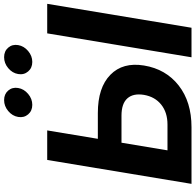

<svg xmlns="http://www.w3.org/2000/svg" viewBox="-29 -956 985 968"><g transform="rotate(-90 464.0 -472.5)"><path d="M247.6 -472.2H377.9Q505.9 -472.2 570.3 -409.2Q634.8 -346.2 617.2 -239.3Q599.1 -129.4 516.6 -64.7Q434.1 0 306.2 0H20.5L141.1 -727.5H290ZM228 -353 189.5 -121.1H319.8Q380.4 -121.1 419.9 -152.6Q459.5 -184.1 469.2 -239.7Q478 -293.5 451.7 -323.2Q425.3 -353 364.3 -353ZM928.2 -727.5 807.6 0H658.7L779.3 -727.5ZM418.9 -802.7Q388.7 -802.7 370.8 -823.7Q353 -844.7 357.9 -874Q362.8 -903.3 387.7 -924.1Q412.6 -944.8 442.9 -944.8Q473.1 -944.8 491 -924.1Q508.8 -903.3 503.9 -874Q499 -844.7 474.1 -823.7Q449.2 -802.7 418.9 -802.7ZM635.3 -802.7Q605 -802.7 587.2 -823.7Q569.3 -844.7 574.2 -874Q579.1 -903.3 604 -924.1Q628.9 -944.8 659.2 -944.8Q689.5 -944.8 707.3 -924.1Q725.1 -903.3 720.2 -874Q715.3 -844.7 690.4 -823.7Q665.5 -802.7 635.3 -802.7Z"/></g></svg>

Font: Inter
Style: Bold Italic
Weight: 700
Italic angle: -9.39999°
Designer: Rasmus Andersson
Foundry: rsms
Version: Version 4.001;git-9221beed3